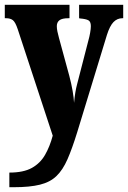

<svg xmlns="http://www.w3.org/2000/svg" viewBox="-23 -556 534 801"><path d="M16 164Q75 164 110 144.5Q145 125 165 90Q185 55 197 10L51 -434Q41 -464 30.5 -472Q20 -480 2 -480H-3V-536H267V-480H263Q236 -480 225 -471.5Q214 -463 214 -447Q214 -437 216.5 -424.5Q219 -412 223 -398L266 -240Q275 -206 280 -176.5Q285 -147 286 -127Q290 -173 299 -206L347 -392Q350 -402 353 -419Q356 -436 356 -447Q356 -466 345.5 -471.5Q335 -477 311 -479L307 -480V-536H491V-480H488Q466 -480 450.5 -464Q435 -448 423 -410L299 -4Q278 64 258.5 108.5Q239 153 212.5 178.5Q186 204 143.5 214.5Q101 225 35 225H16Z"/></svg>

Font: Noto Serif Armenian ExtraCondensed Black
Style: Regular
Weight: 900
Width: 2
Designer: Monotype Design Team
Foundry: Monotype Imaging Inc.
Version: Version 2.008; ttfautohint (v1.8.4.7-5d5b)